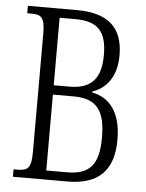

<svg xmlns="http://www.w3.org/2000/svg" viewBox="-52 -756 608 799"><g transform="rotate(5 252.0 -357.0)"><path d="M32 0H259C390 0 452 -63 452 -191C452 -310 400 -365 330 -378V-382C382 -399 430 -446 430 -542C430 -659 366 -714 237 -714H32V-683H49C89 -683 106 -674 106 -606V-111C106 -43 92 -31 49 -31H32ZM234 -394H168V-676H235C329 -676 365 -634 365 -538C365 -447 332 -394 234 -394ZM255 -38H168V-355H256C355 -355 387 -302 387 -194C387 -84 351 -38 255 -38Z"/></g></svg>

Font: Noto Serif Tamil ExtraCondensed Light
Style: Italic
Weight: 300
Width: 2
Italic angle: -12°
Designer: Indian Type Foundry, Tom Grace, and the Monotype Design Team
Foundry: Monotype Imaging Inc.
Version: Version 2.003